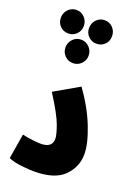

<svg xmlns="http://www.w3.org/2000/svg" viewBox="-180 -1057 828 1138"><g transform="rotate(20 234.0 -488.0)"><path d="M170 -906Q170 -937 149 -959Q128 -981 98 -981Q67 -981 46 -959Q25 -937 25 -906Q25 -875 46 -854Q67 -833 98 -833Q128 -833 149 -854Q170 -875 170 -906ZM348 -906Q348 -937 327.5 -959Q307 -981 275 -981Q245 -981 224 -959Q203 -937 203 -906Q203 -875 224 -854Q245 -833 275 -833Q307 -833 327.5 -854Q348 -875 348 -906ZM257 -750Q257 -781 235.5 -803Q214 -825 184 -825Q153 -825 132 -803Q111 -781 111 -750Q111 -720 132 -698.5Q153 -677 184 -677Q214 -677 235.5 -698.5Q257 -720 257 -750ZM185 5Q316 5 374.5 -53.5Q433 -112 433 -193Q433 -259 393.5 -360Q354 -461 280 -564L125 -475Q199 -359 219.5 -301.5Q240 -244 240 -220Q240 -163 168 -163Q151 -163 115.5 -167Q80 -171 51 -178L25 -20Q61 -5 112 0Q163 5 185 5Z"/></g></svg>

Font: Noto Sans Arabic Condensed Black
Style: Regular
Weight: 900
Width: 3
Designer: Nadine Chahine
Foundry: Monotype Imaging Inc.
Version: 1.001